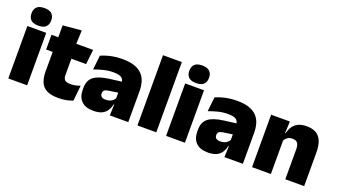

<svg xmlns="http://www.w3.org/2000/svg" viewBox="-60 -1187 2986 1694"><g transform="rotate(20 1433.0 -340.5)"><path d="M46 0V-492.5H223V0ZM134.5 -528Q86 -528 64 -549.8Q42 -571.5 42 -608.5V-612.5Q42 -649.5 64 -671.2Q86 -693 134.5 -693Q182.5 -693 204.8 -671.2Q227 -649.5 227 -612.5V-608.5Q227 -571 204.8 -549.5Q182.5 -528 134.5 -528Z M517.5 11.5Q449 11.5 408.8 -9.2Q368.5 -30 351.2 -71Q334 -112 334 -172V-436H509.5V-202Q509.5 -170 524 -155.2Q538.5 -140.5 581 -140.5Q604 -140.5 626.8 -145.8Q649.5 -151 668 -158L653 -13Q627 -2 593 4.8Q559 11.5 517.5 11.5ZM272.5 -354V-492.5H663L648 -354ZM336.5 -480.5 336 -604 510.5 -619.5 504.5 -480.5Z M999 0 1004 -126 1000.5 -130.5V-283.5L999 -301.5Q999 -336 976.8 -352.2Q954.5 -368.5 901 -368.5Q852.5 -368.5 807.8 -357Q763 -345.5 722 -330.5L736.5 -465Q761.5 -476 792 -485.2Q822.5 -494.5 858.5 -500Q894.5 -505.5 935 -505.5Q1003.5 -505.5 1049.2 -489.8Q1095 -474 1122 -445.2Q1149 -416.5 1160.8 -377Q1172.5 -337.5 1172.5 -290V0ZM846.5 12Q772.5 12 734.8 -25.8Q697 -63.5 697 -133V-145.5Q697 -219.5 742.2 -254.5Q787.5 -289.5 887 -302L1012.5 -318L1023 -217L916.5 -201.5Q887.5 -197.5 876.2 -187.8Q865 -178 865 -159V-157Q865 -139.5 876.8 -128.5Q888.5 -117.5 916 -117.5Q939 -117.5 955.8 -123.8Q972.5 -130 983.8 -140.5Q995 -151 1001.5 -163.5L1026.5 -103.5H998Q990.5 -70 974.2 -44Q958 -18 927.5 -3Q897 12 846.5 12Z M1258.5 0V-659.5H1435.5V0Z M1527.5 0V-492.5H1704.5V0ZM1616 -528Q1567.5 -528 1545.5 -549.8Q1523.5 -571.5 1523.5 -608.5V-612.5Q1523.5 -649.5 1545.5 -671.2Q1567.5 -693 1616 -693Q1664 -693 1686.2 -671.2Q1708.5 -649.5 1708.5 -612.5V-608.5Q1708.5 -571 1686.2 -549.5Q1664 -528 1616 -528Z M2075 0 2080 -126 2076.5 -130.5V-283.5L2075 -301.5Q2075 -336 2052.8 -352.2Q2030.5 -368.5 1977 -368.5Q1928.5 -368.5 1883.8 -357Q1839 -345.5 1798 -330.5L1812.5 -465Q1837.5 -476 1868 -485.2Q1898.5 -494.5 1934.5 -500Q1970.5 -505.5 2011 -505.5Q2079.5 -505.5 2125.2 -489.8Q2171 -474 2198 -445.2Q2225 -416.5 2236.8 -377Q2248.5 -337.5 2248.5 -290V0ZM1922.5 12Q1848.5 12 1810.8 -25.8Q1773 -63.5 1773 -133V-145.5Q1773 -219.5 1818.2 -254.5Q1863.5 -289.5 1963 -302L2088.5 -318L2099 -217L1992.5 -201.5Q1963.5 -197.5 1952.2 -187.8Q1941 -178 1941 -159V-157Q1941 -139.5 1952.8 -128.5Q1964.5 -117.5 1992 -117.5Q2015 -117.5 2031.8 -123.8Q2048.5 -130 2059.8 -140.5Q2071 -151 2077.5 -163.5L2102.5 -103.5H2074Q2066.5 -70 2050.2 -44Q2034 -18 2003.5 -3Q1973 12 1922.5 12Z M2647 0V-283Q2647 -306.5 2641.2 -323.5Q2635.5 -340.5 2621.5 -349.5Q2607.5 -358.5 2583.5 -358.5Q2565 -358.5 2550.5 -352Q2536 -345.5 2525.8 -334.8Q2515.5 -324 2509.5 -310.5L2482.5 -383.5H2511Q2518.5 -418 2536.2 -445.2Q2554 -472.5 2585.8 -488.5Q2617.5 -504.5 2667 -504.5Q2721 -504.5 2755.8 -483.5Q2790.5 -462.5 2807.2 -420.2Q2824 -378 2824 -313.5V0ZM2334.5 0V-492.5H2510.5L2505 -366L2511.5 -348V0Z"/></g></svg>

Font: Anek Odia Medium ExtraBold
Style: Regular
Weight: 800
Version: Version 1.003